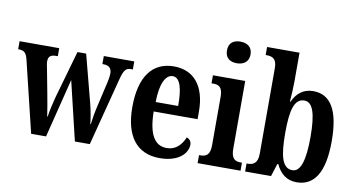

<svg xmlns="http://www.w3.org/2000/svg" viewBox="-77 -954 2141 1154"><g transform="rotate(10 993.5 -377.0)"><path d="M58 -434 163 0H254L344 -360L430 0H521L627 -409C643 -474 656 -487 688 -487H698V-536H512V-487H518C552 -487 569 -472 569 -438C569 -427 566 -405 562 -388L527 -236C516 -190 510 -150 506 -119H503C501 -146 491 -202 482 -237L405 -532H352L269 -241C259 -204 247 -151 243 -119H240C236 -150 225 -211 216 -259L189 -401C186 -416 182 -434 182 -445C182 -478 199 -487 231 -487H240V-536H-2V-487H0C32 -487 48 -477 58 -434Z M948 10C1068 10 1117 -52 1117 -101C1117 -123 1104 -136 1088 -141C1069 -95 1036 -57 980 -57C906 -57 867 -120 865 -260H1133V-306C1133 -464 1059 -548 939 -548C809 -548 734 -452 734 -264C734 -90 806 10 948 10ZM1004 -318H867C868 -428 897 -489 942 -489C987 -489 1005 -422 1004 -318Z M1306 -632C1346 -632 1379 -652 1379 -698C1379 -745 1346 -764 1306 -764C1265 -764 1235 -745 1235 -698C1235 -652 1265 -632 1306 -632ZM1179 0H1441V-49H1432C1398 -49 1375 -63 1375 -122V-536H1178V-487H1191C1224 -487 1246 -473 1246 -418V-121C1246 -63 1223 -49 1188 -49H1179Z M1784 10C1890 10 1950 -76 1950 -269C1950 -462 1893 -547 1789 -547C1726 -547 1688 -511 1665 -461H1661C1664 -491 1667 -549 1667 -585V-760H1469V-711H1474C1509 -711 1537 -701 1537 -644V-120C1537 -58 1505 -49 1475 -49H1469V0H1627L1652 -78H1658C1682 -26 1721 10 1784 10ZM1747 -57C1684 -57 1666 -133 1666 -270C1666 -410 1685 -482 1746 -482C1798 -482 1820 -414 1820 -271C1820 -133 1798 -57 1747 -57Z"/></g></svg>

Font: Noto Serif Tamil ExtraCondensed
Style: Bold Italic
Weight: 700
Width: 2
Italic angle: -12°
Designer: Indian Type Foundry, Tom Grace, and the Monotype Design Team
Foundry: Monotype Imaging Inc.
Version: Version 2.003